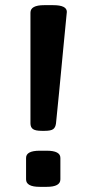

<svg xmlns="http://www.w3.org/2000/svg" viewBox="-20 -722 334 744"><path d="M98 -244V-673Q98 -702 151 -702H186Q239 -702 239 -676L225 -532Q207 -340 197 -244Q195 -228 186 -221.5Q177 -215 153 -215H142Q117 -215 107.5 -222Q98 -229 98 -244ZM81 -27V-110Q81 -138 134 -138H161Q214 -138 214 -110V-27Q214 2 161 2H134Q81 2 81 -27Z"/></svg>

Font: Asap-SemiBold
Style: Regular
Weight: 600
Designer: Pablo Cosgaya
Foundry: Omnibus-Type
Version: Version 2.000; ttfautohint (v1.8)